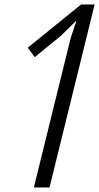

<svg xmlns="http://www.w3.org/2000/svg" viewBox="-20 -830 439 850"><path d="M398.9 -810.1 199.2 0H129.9L293 -662.1L317.9 -736.8H315.9L249 -670.9L133.8 -577.1L103 -619.1L338.9 -810.1Z"/></svg>

Font: Sinkin Sans 300 Light Italic
Style: Regular
Weight: 300
Italic angle: -112°
Designer: Keith Bates
Foundry: K-Type
Version: Sinkin Sans (version 1.0)  by Keith Bates   •   © 2014   www